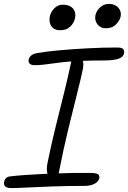

<svg xmlns="http://www.w3.org/2000/svg" viewBox="-32 -947 652 978"><path d="M142 -615Q128 -615 119.5 -622.5Q111 -630 114 -643Q115 -652 125 -662.5Q135 -673 159 -677Q205 -685 272.5 -691Q340 -697 416 -701Q492 -705 564 -705Q589 -705 595.5 -697Q602 -689 600 -676Q596 -655 569.5 -647Q543 -639 497 -639Q435 -639 390 -637Q395 -619 390 -595Q380 -546 360 -467.5Q340 -389 315.5 -288Q291 -187 268 -69Q267 -66 267 -64Q303 -65 342 -66Q386 -66 433 -66Q451 -66 460.5 -62.5Q470 -59 472.5 -53.5Q475 -48 474 -40Q471 -24 451.5 -12Q432 0 395 0Q311 0 238.5 2.5Q166 5 111 8Q56 11 26 11Q3 11 -5.5 2.5Q-14 -6 -11 -20Q-9 -32 -1 -40Q7 -48 24 -49Q58 -53 95 -55.5Q132 -58 172 -60Q191 -61 210 -62Q203 -83 210 -117Q229 -211 251.5 -301.5Q274 -392 294.5 -474.5Q315 -557 329 -624Q330 -629 331 -634Q311 -632 294 -631Q260 -627 235 -623.5Q210 -620 188.5 -617.5Q167 -615 142 -615ZM507 -803Q480 -803 464.5 -823Q449 -843 454 -869Q459 -892 478 -909.5Q497 -927 522 -927Q544 -927 559 -917.5Q574 -908 580 -893Q586 -878 582 -861Q579 -845 560 -824Q541 -803 507 -803ZM274 -793Q254 -793 241 -802Q228 -811 223 -827.5Q218 -844 222 -864Q227 -887 245 -905Q263 -923 287 -923Q313 -923 328 -913.5Q343 -904 348.5 -888.5Q354 -873 350 -854Q345 -830 326 -811.5Q307 -793 274 -793Z"/></svg>

Font: Shantell Sans Light Light
Style: Italic
Weight: 300
Italic angle: -11°
Version: Version 1.008;[ac192a2d6]